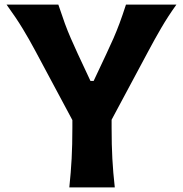

<svg xmlns="http://www.w3.org/2000/svg" viewBox="-20 -809 789 829"><path d="M279.3 0Q286.1 -64 289.3 -123.8Q292.5 -183.6 292.5 -257.8V-290.5L132.3 -589.8Q106 -639.2 78.1 -685.1Q50.3 -731 8.3 -789.1H231.9Q247.6 -741.7 260 -707.8Q272.5 -673.8 285.6 -644Q298.8 -614.3 315.4 -577.6L370.6 -459.5H384.3L438.5 -574.7Q456.5 -612.8 470 -643.6Q483.4 -674.3 496.1 -708.3Q508.8 -742.2 523.9 -789.1H741.7Q705.6 -738.8 676.3 -688.5Q647 -638.2 621.6 -590.3L461.9 -292V-257.8Q461.9 -183.6 465.1 -123.8Q468.3 -64 475.6 0Z"/></svg>

Font: Pinar-DS2-FD Bold
Style: Regular
Weight: 700
Designer: Amin Abedi
Version: Version 3.000